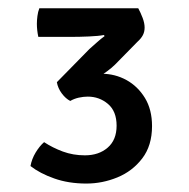

<svg xmlns="http://www.w3.org/2000/svg" viewBox="-20 -761 458 466"><path d="M263 -456Q263 -491 242 -508.8Q221 -526.5 193 -526.5Q182.5 -526.5 171.2 -524Q160 -521.5 150.5 -516Q139.5 -521.5 130 -534.2Q120.5 -547 118 -561.5Q142.5 -570.5 172.2 -576.2Q202 -582 226.5 -582Q259 -582 286.8 -566.8Q314.5 -551.5 331.8 -523.2Q349 -495 349 -455Q349 -407.5 325.2 -376.5Q301.5 -345.5 265 -330.5Q228.5 -315.5 189.5 -315.5Q146.5 -315.5 111.8 -327.8Q77 -340 54 -358Q57 -375 66.5 -390.8Q76 -406.5 87 -416Q107.5 -402.5 132.5 -393.2Q157.5 -384 186 -384Q220 -384 241.5 -402.8Q263 -421.5 263 -456ZM259 -604Q242.5 -588 216 -572.2Q189.5 -556.5 164.5 -546.5L118 -561.5L197 -642Q204.5 -648.5 214.8 -657.8Q225 -667 234 -673.5L232 -676Q219.5 -673.5 196 -672.5Q172.5 -671.5 155 -671.5H73Q69.5 -688 69.5 -703.5Q69.5 -711.5 70.8 -721.8Q72 -732 75.5 -741H315.5Q321 -731 326 -718Q331 -705 331 -694Q331 -684 326.8 -675.8Q322.5 -667.5 313.5 -659.5Z"/></svg>

Font: Signika Negative
Style: Regular
Weight: 400
Designer: Anna Giedry
Foundry: Anna Giedry
Version: Version 2.001